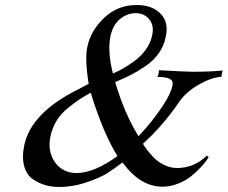

<svg xmlns="http://www.w3.org/2000/svg" viewBox="-20 -726 901 760"><path d="M861 -447 856 -422Q815 -419 765 -390Q715 -361 688 -321Q627 -231 546 -157Q550 -149 560 -135.5Q570 -122 587 -104Q604 -86 629 -73.5Q654 -61 681 -61Q748 -61 799 -110L806 -104Q805 -102 797.5 -91Q790 -80 773 -62Q756 -44 735.5 -27.5Q715 -11 684.5 1Q654 13 623 13Q535 13 465 -83Q429 -56 404 -40Q379 -24 324.5 -5Q270 14 213 14Q185 14 160 7Q135 0 110.5 -16.5Q86 -33 76 -67.5Q66 -102 76 -151Q103 -279 287 -371L331 -394Q315 -494 326 -542Q339 -605 393 -656Q447 -707 522 -706Q582 -706 615.5 -672Q649 -638 636 -580Q629 -544 608 -514.5Q587 -485 554 -463Q521 -441 497 -429Q473 -417 436 -401Q472 -278 528 -187Q568 -227 612 -289Q656 -351 663 -389Q670 -423 603 -421Q609 -433 609 -448Q715 -442 742 -442Q814 -442 861 -447ZM582 -585Q591 -623 572 -648Q553 -673 519 -674Q484 -674 455.5 -651Q427 -628 417 -582Q405 -521 427 -435Q445 -443 463.5 -453Q482 -463 509 -482Q536 -501 556 -528Q576 -555 582 -585ZM445 -108Q388 -200 339 -359Q310 -343 293 -331.5Q276 -320 248.5 -298Q221 -276 204 -248Q187 -220 180 -188Q167 -127 197.5 -84Q228 -41 284 -41Q351 -41 445 -108Z"/></svg>

Font: GFS Artemisia
Style: Italic
Weight: 400
Italic angle: -12°
Designer: Takis Katsoulidis and George D. Matthiopoulos
Foundry: George Matthiopoulos and Takis Katsoulidis
Version: Version 1.0